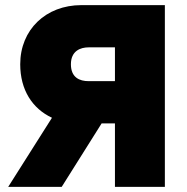

<svg xmlns="http://www.w3.org/2000/svg" viewBox="-20 -730 729 750"><path d="M624 0V-710H298C159 -710 59 -614 59 -479C59 -379 106 -306 183 -270L12 0H221L377 -248H429V0ZM429 -413H326C291 -413 257 -427 257 -479C257 -531 294 -545 326 -545H429Z"/></svg>

Font: Raleway Black
Style: Regular
Weight: 900
Designer: Matt McInerney, Pablo Impallari, Rodrigo Fuenzalida
Foundry: Matt McInerney, Pablo Impallari, Rodrigo Fuenzalida
Version: Version 3.000g; ttfautohint (v1.5) -l 8 -r 28 -G 28 -x 14 -D